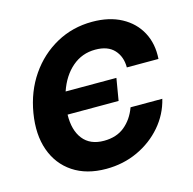

<svg xmlns="http://www.w3.org/2000/svg" viewBox="-85 -613 714 710"><g transform="rotate(-15 272.0 -257.5)"><path d="M237.8 11.7Q162.6 11.7 111.3 -22.5Q60.1 -56.6 38.6 -117.2Q17.1 -177.7 30.3 -257.3Q43.5 -336.9 85.2 -397.7Q127 -458.5 189.5 -492.9Q252 -527.3 327.1 -527.3Q392.1 -527.3 438.7 -502.2Q485.4 -477.1 509 -432.9Q532.7 -388.7 528.8 -331.1H407.7Q407.7 -372.6 383.5 -398.7Q359.4 -424.8 311.5 -424.8Q260.7 -424.8 222.9 -392.3Q185.1 -359.9 166 -303.7H360.4L346.2 -219.2H150.9Q149.4 -159.7 176.5 -125.2Q203.6 -90.8 256.3 -90.8Q304.7 -90.8 335.9 -116.5Q367.2 -142.1 382.8 -185.1H504.4Q490.7 -128.4 452.4 -84Q414.1 -39.6 358.6 -13.9Q303.2 11.7 237.8 11.7Z"/></g></svg>

Font: Inter Display SemiBold
Style: Italic
Weight: 600
Italic angle: -9.39999°
Designer: Rasmus Andersson
Foundry: rsms
Version: Version 4.000;git-a52131595